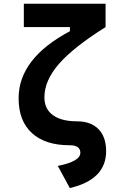

<svg xmlns="http://www.w3.org/2000/svg" viewBox="-20 -752 626 1007"><path d="M346.2 234.4 283.2 118.2Q401.4 94.7 401.4 49.3Q401.4 9.8 345.2 9.8Q217.3 9.8 147.5 -54Q77.6 -117.7 77.6 -236.8Q77.6 -445.3 346.7 -588.4V-609.9H105V-732.4H533.7V-609.9Q364.7 -503.9 288.8 -416.5Q212.9 -329.1 212.9 -241.7Q212.9 -180.2 257.8 -147.9Q302.7 -115.7 383.8 -115.7Q456.5 -115.7 496.6 -74.7Q536.6 -33.7 536.6 41Q536.6 189.9 346.2 234.4Z"/></svg>

Font: CaskaydiaMono NF
Style: Bold
Weight: 700
Designer: Aaron Bell
Foundry: Saja Typeworks
Version: Version 2111.001; ttfautohint (v1.8.4);Nerd Fonts 3.1.1